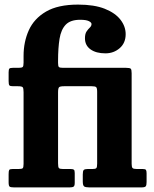

<svg xmlns="http://www.w3.org/2000/svg" viewBox="-20 -815 668 835"><path d="M232.5 -413V-105Q232.5 -88 236.2 -84Q240 -80 254 -80H286.5Q297 -80 301 -77.2Q305 -74.5 305 -62.5V-19.5Q305 -6.5 299.8 -3.2Q294.5 0 282.5 0H41Q26 0 21.8 -3.5Q17.5 -7 17.5 -22V-57.5Q17.5 -71.5 20 -75.8Q22.5 -80 34.5 -80H60Q74.5 -80 78.5 -83.2Q82.5 -86.5 82.5 -102V-414Q82.5 -431 78.8 -435.5Q75 -440 57.5 -440H36.5Q24 -440 20.8 -443.8Q17.5 -447.5 17.5 -462.5V-500.5Q17.5 -513.5 21 -516.8Q24.5 -520 36 -520H60.5Q75 -520 78.8 -523.8Q82.5 -527.5 82.5 -542.5V-572Q82.5 -632.5 105.2 -683.2Q128 -734 180 -764.5Q232 -795 319.5 -795Q390 -795 435.8 -776.8Q481.5 -758.5 504 -729.2Q526.5 -700 526.5 -666.5Q526.5 -628 500.5 -605.5Q474.5 -583 438.5 -583Q398 -583 373.8 -600.2Q349.5 -617.5 349.5 -648.5Q349.5 -668 356.5 -678.2Q363.5 -688.5 370.8 -695.2Q378 -702 378 -710.5Q378 -717.5 366.2 -723.2Q354.5 -729 328.5 -729Q286.5 -729 266 -707.8Q245.5 -686.5 239 -646.5Q232.5 -606.5 232.5 -550V-541.5Q232.5 -527 236.2 -523.5Q240 -520 254.5 -520H528.5Q544.5 -520 548.5 -516.2Q552.5 -512.5 552.5 -496.5V-102.5Q552.5 -88.5 556.5 -84.2Q560.5 -80 575 -80H601Q612 -80 614.8 -76Q617.5 -72 617.5 -61V-23.5Q617.5 -9.5 613.8 -4.8Q610 0 595 0H368.5Q352 0 346 -4.2Q340 -8.5 340 -26V-56.5Q340 -71.5 344.2 -75.8Q348.5 -80 361 -80H382.5Q395 -80 398.8 -83.8Q402.5 -87.5 402.5 -103V-416Q402.5 -432 398.2 -436Q394 -440 378.5 -440H259Q241 -440 236.8 -435.5Q232.5 -431 232.5 -413Z"/></svg>

Font: Besley* Narrow
Style: Bold
Weight: 700
Width: 4
Designer: Owen Earl
Foundry: indestructible type*
Version: Version 3.000; ttfautohint (v1.8.3)